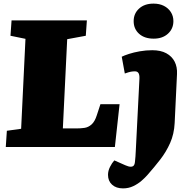

<svg xmlns="http://www.w3.org/2000/svg" viewBox="-20 -814 1049 1063"><path d="M18 -90 97 -101 121 -599 38 -616 44 -701H461L455 -616L352 -597L328 -103H404Q426 -103 447.5 -106Q469 -109 487 -125Q505 -141 516 -176L536 -237H642L616 0H12ZM947 -133Q944 -72 922 -22.5Q900 27 867 69.5Q834 112 797 154Q784 169 764 186.5Q744 204 718 216.5Q692 229 661 229Q623 229 600.5 208.5Q578 188 578 154Q578 132 589 110Q600 88 613 74L674 101Q692 109 703.5 109Q715 109 720.5 102.5Q726 96 727 84Q729 69 730 52Q731 35 732 16Q733 -3 734 -23L752 -378Q753 -399 747 -409Q741 -419 727 -419Q716 -419 704.5 -417Q693 -415 671 -407L654 -500Q668 -507 694 -515.5Q720 -524 754 -530Q788 -536 823 -536Q870 -536 901 -519Q932 -502 947 -472.5Q962 -443 960 -404ZM720 -697Q720 -739 750 -766.5Q780 -794 830 -794Q863 -794 887.5 -781.5Q912 -769 926 -747Q940 -725 940 -697Q940 -655 910 -627.5Q880 -600 831 -600Q780 -600 750 -627Q720 -654 720 -697Z"/></svg>

Font: Literata Black
Style: Italic
Weight: 900
Italic angle: -2°
Designer: Latin by Veronika Burian and Jose Scaglione. Greek by Irene Vlachou. Cyrillic by Vera Evstafieva
Foundry: TypeTogether
Version: Version 3.002